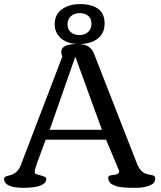

<svg xmlns="http://www.w3.org/2000/svg" viewBox="-21 -895 769 915"><path d="M357.9 -728Q383.3 -728 399.2 -742.9Q415 -757.8 415 -782.2Q415 -806.2 399.7 -819.3Q384.3 -832.5 358.4 -832.5Q333 -832.5 316.9 -817.9Q300.8 -803.2 300.8 -779.3Q300.8 -755.4 316.4 -741.7Q332 -728 357.9 -728ZM360.8 -875.5Q415.5 -875.5 446.5 -853Q477.5 -830.6 477.5 -783.2Q477.5 -735.4 443.6 -710.2Q409.7 -685.1 357.4 -685.1Q278.8 -685.1 249.5 -737.3Q239.7 -755.4 239.7 -779.3Q239.7 -826.2 274.2 -850.8Q308.6 -875.5 360.8 -875.5ZM718.8 -43.5Q718.8 -21 690.9 -10.5Q663.1 0 629.9 0H624Q606 0 594.5 -0.2Q583 -0.5 565.9 -2Q548.8 -3.4 537.8 -6.6Q526.9 -9.8 516.1 -14.9Q505.4 -20 500 -28.8Q494.6 -37.6 494.6 -49.3Q494.6 -55.2 502.7 -58.1Q510.7 -61 520.8 -61.5Q530.8 -62 538.8 -66.2Q546.9 -70.3 546.9 -78.1Q546.9 -83.5 537.6 -101.6H538.1L484.4 -229.5H196.8Q144.5 -91.8 144.5 -80.1Q144.5 -67.4 150.9 -65.4L150.4 -65.9Q153.8 -64 166.7 -60.8Q179.7 -57.6 189.7 -53.5Q199.7 -49.3 199.7 -43.5Q199.7 0 89.8 0Q-1.5 0 -1.5 -43.5Q-1.5 -46.9 0.7 -49.6Q2.9 -52.2 6.8 -54Q10.7 -55.7 14.4 -56.6Q18.1 -57.6 22.7 -58.8Q27.3 -60.1 29.3 -60.5Q64.5 -71.3 78.1 -107.9L275.9 -625Q271 -638.2 271 -647.9Q271 -685.5 347.7 -685.5Q380.4 -685.5 399.2 -674.1Q418 -662.6 427.2 -638.7L633.3 -111.3Q650.9 -69.3 687 -63.5Q710 -60.1 714.4 -55.7Q718.8 -51.8 718.8 -43.5ZM215.8 -276.4H464.8L337.9 -625Z"/></svg>

Font: Corben
Style: Regular
Weight: 400
Designer: vernon adams
Foundry: vernon adams
Version: Version 1.100